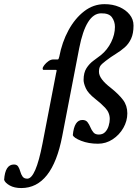

<svg xmlns="http://www.w3.org/2000/svg" viewBox="-110 -699 682 939"><path d="M-5.9 220.7Q-40 220.7 -62.5 208Q-85 195.3 -89.8 180.7Q-85 105.5 -42 105.5Q-27.3 105.5 -21 115.7Q-14.6 126 -10.7 140.1Q-6.8 154.3 0.5 164.6Q7.8 174.8 23.4 174.8Q64.5 174.8 97.7 3.9L164.1 -339.8Q165 -342.8 166 -348.1Q167 -353.5 167 -354.5Q167 -357.4 163.1 -357.4H102.5Q98.6 -357.4 98.6 -364.3Q98.6 -370.1 106.9 -380.9Q115.2 -391.6 127 -399.9Q138.7 -408.2 150.4 -408.2H172.9Q176.8 -408.2 179.7 -420.9Q193.4 -493.2 225.1 -551.3Q256.8 -609.4 301.8 -644Q346.7 -678.7 401.4 -678.7Q441.4 -678.7 473.1 -665Q504.9 -651.4 523.9 -627.9Q543 -604.5 543 -574.2Q543 -535.2 531.2 -509.8Q519.5 -484.4 500 -467.3Q480.5 -450.2 456.5 -435.5Q432.6 -420.9 407.2 -401.4Q387.7 -386.7 380.9 -377Q374 -367.2 374 -347.7Q374 -313.5 431.6 -269.5Q470.7 -238.3 491.7 -210.4Q512.7 -182.6 512.7 -144.5Q512.7 -107.4 493.2 -73.2Q473.6 -39.1 440.9 -17.6Q408.2 3.9 369.1 3.9Q323.2 3.9 287.1 -10.3Q251 -24.4 246.1 -38.1Q252.9 -112.3 293 -112.3Q309.6 -112.3 317.9 -101.6Q326.2 -90.8 332 -76.7Q337.9 -62.5 346.7 -51.8Q355.5 -41 373 -41Q392.6 -41 404.3 -53.2Q416 -65.4 421.4 -83.5Q426.8 -101.6 426.8 -117.2Q426.8 -148.4 403.8 -172.4Q380.9 -196.3 356.4 -214.8Q320.3 -243.2 309.6 -267.6Q298.8 -292 298.8 -307.6Q298.8 -343.8 313 -365.7Q327.1 -387.7 347.2 -402.3Q367.2 -417 383.8 -429.7Q415 -455.1 433.6 -492.7Q452.1 -530.3 452.1 -567.4Q452.1 -593.8 437.5 -614.3Q422.9 -634.8 383.8 -633.8Q310.5 -632.8 277.3 -462.9L194.3 -33.2Q145.5 220.7 -5.9 220.7Z"/></svg>

Font: Crimson Text SemiBold
Style: Italic
Weight: 600
Italic angle: -11°
Designer: Sebastian Kosch
Foundry: Sebastian Kosch
Version: Version 1.100; ttfautohint (v1.8.4)